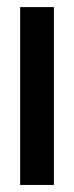

<svg xmlns="http://www.w3.org/2000/svg" viewBox="-20 -524 210 544"><path d="M37.1 0V-503.9H132.8V0Z"/></svg>

Font: Post No Bills Colombo
Style: Bold
Weight: 700
Designer: Kosala Senevirathne, Siva Puranthara, Lasantha Premarathna, Tharique Azeez
Foundry: Mooniak
Version: Version 1.220 ; ttfautohint (v1.6)